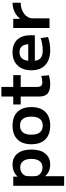

<svg xmlns="http://www.w3.org/2000/svg" viewBox="887 -1617 940 2754"><g transform="rotate(-90 1357.0 -240.0)"><path d="M372 -530Q475 -530 532 -459Q589 -388 589 -260Q589 -132 532 -61Q475 10 372 10Q322 10 280.5 -8Q239 -26 209 -61H207V210H69V-520H200L201 -459H203Q235 -495 278 -512.5Q321 -530 372 -530ZM331 -420Q296 -420 267.5 -405Q239 -390 223 -364.5Q207 -339 207 -306V-214Q207 -181 223 -155.5Q239 -130 267.5 -115Q296 -100 331 -100Q391 -100 423 -141.5Q455 -183 455 -260Q455 -337 423 -378.5Q391 -420 331 -420Z M932 10Q804 10 734.5 -60Q665 -130 665 -260Q665 -390 734.5 -460Q804 -530 932 -530Q1060 -530 1129 -460Q1198 -390 1198 -260Q1198 -130 1129 -60Q1060 10 932 10ZM932 -97Q996 -97 1028.5 -138Q1061 -179 1061 -260Q1061 -341 1028.5 -382Q996 -423 932 -423Q869 -423 835.5 -382Q802 -341 802 -260Q802 -179 835.5 -138Q869 -97 932 -97Z M1526 10Q1432 10 1390.5 -28Q1349 -66 1349 -153V-413H1236V-520H1349V-690H1487V-520H1656V-413H1487V-187Q1487 -140 1502 -121.5Q1517 -103 1556 -103Q1577 -103 1600.5 -107Q1624 -111 1644 -118L1655 -9Q1621 1 1590 5.5Q1559 10 1526 10Z M2017 10Q1877 10 1801.5 -60Q1726 -130 1726 -260Q1726 -386 1795 -458Q1864 -530 1985 -530Q2102 -530 2165.5 -462Q2229 -394 2229 -269Q2229 -255 2228.5 -237Q2228 -219 2227 -210H1803V-305H2120L2101 -276Q2101 -354 2072.5 -392Q2044 -430 1985 -430Q1923 -430 1892 -390.5Q1861 -351 1861 -273V-233Q1861 -163 1898 -130Q1935 -97 2011 -97Q2054 -97 2102 -105Q2150 -113 2187 -127L2203 -22Q2166 -7 2116.5 1.5Q2067 10 2017 10Z M2332 0V-520H2464L2465 -423H2468Q2494 -458 2529.5 -481.5Q2565 -505 2607.5 -517.5Q2650 -530 2695 -530V-413Q2633 -413 2582 -390Q2531 -367 2501 -327.5Q2471 -288 2471 -240V0Z"/></g></svg>

Font: M PLUS 1 Thin
Style: Bold
Weight: 700
Version: Version 1.001